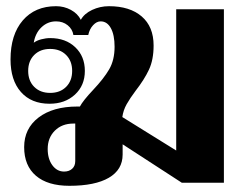

<svg xmlns="http://www.w3.org/2000/svg" viewBox="-20 -590 797 620"><path d="M703 -560V0H567L376 -124V-91Q376 -42 331.5 -16Q287 10 204 10Q134 10 96 -22.5Q58 -55 58 -115Q58 -175 104.5 -210.5Q151 -246 230 -246H238Q248 -265 281 -300Q315 -336 332.5 -366Q350 -396 350 -439Q350 -477 338 -499Q326 -521 305 -521Q292 -521 280.5 -508.5Q269 -496 265 -477H217Q214 -496 198.5 -508.5Q183 -521 161 -521Q134 -521 114 -502Q94 -483 89 -452Q98 -459 113 -463Q128 -467 142 -467Q192 -467 223 -437.5Q254 -408 254 -361Q254 -314 222 -284.5Q190 -255 140 -255Q81 -255 47.5 -293Q14 -331 14 -398Q14 -478 53.5 -524Q93 -570 161 -570Q187 -570 209 -558Q231 -546 241 -526Q252 -546 277.5 -558Q303 -570 332 -570Q399 -570 437.5 -537Q476 -504 476 -443Q476 -397 461 -365Q446 -333 418 -297Q400 -273 389 -253.5Q378 -234 375 -212L549 -104V-560ZM71 -361Q71 -329 90.5 -309.5Q110 -290 142 -290Q174 -290 193.5 -309.5Q213 -329 213 -361Q213 -393 193.5 -412.5Q174 -432 142 -432Q110 -432 90.5 -412.5Q71 -393 71 -361ZM223 -191H217Q180 -191 157 -168Q134 -145 134 -109Q134 -77 149 -56.5Q164 -36 187 -36Q203 -36 213 -45Q223 -54 223 -70Z"/></svg>

Font: Fahkwang
Style: Bold
Weight: 700
Designer: Suppakit Chalermlarp | Katatrad Co.,Ltd.
Foundry: Cadson Demak Co.,Ltd.
Version: Version 1.000; ttfautohint (v1.6)